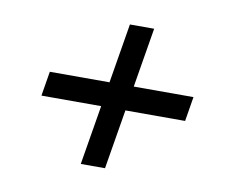

<svg xmlns="http://www.w3.org/2000/svg" viewBox="-59 -593 746 617"><g transform="rotate(10 314.0 -284.5)"><path d="M240.2 -49.8 272.5 -244.1H77.6L90.8 -324.2H285.6L317.9 -518.6H397L364.7 -324.2H559.6L546.4 -244.1H351.6L319.3 -49.8Z"/></g></svg>

Font: Inter Display
Style: Italic
Weight: 400
Italic angle: -9.39999°
Designer: Rasmus Andersson
Foundry: rsms
Version: Version 4.000;git-a52131595